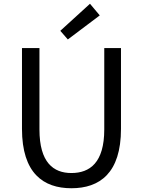

<svg xmlns="http://www.w3.org/2000/svg" viewBox="-20 -989 761 1022"><path d="M360 13C510 13 624 -67 624 -303V-733H535V-300C535 -123 458 -68 360 -68C265 -68 190 -123 190 -300V-733H97V-303C97 -67 211 13 360 13ZM341 -779 511 -907 459 -969 301 -825Z"/></svg>

Font: Source Han Sans CN Regular
Style: Regular
Weight: 400
Designer: Ryoko NISHIZUKA (kana & ideographs); Paul D. Hunt (Latin, Greek & Cyrillic); Wenlong ZHANG (bopomofo); Sandoll Communica
Foundry: Adobe Systems Incorporated
Version: Version 1.004;PS 1.004;hotconv 1.0.82;makeotf.lib2.5.63406